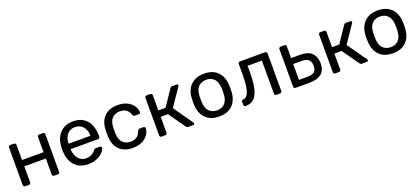

<svg xmlns="http://www.w3.org/2000/svg" viewBox="33 -1398 4955 2276"><g transform="rotate(-20 2511.0 -260.0)"><path d="M97 0Q87 0 80.5 -6.5Q74 -13 74 -23V-497Q74 -507 80.5 -513.5Q87 -520 97 -520H145Q155 -520 161.5 -513.5Q168 -507 168 -497V-305H440V-497Q440 -507 446.5 -513.5Q453 -520 463 -520H510Q520 -520 526.5 -513.5Q533 -507 533 -497V-23Q533 -13 526.5 -6.5Q520 0 510 0H463Q453 0 446.5 -6.5Q440 -13 440 -23V-225H168V-23Q168 -13 161.5 -6.5Q155 0 145 0Z M891 10Q787 10 726 -53.5Q665 -117 659 -227Q658 -240 658 -260.5Q658 -281 659 -294Q663 -365 692 -418.5Q721 -472 771.5 -501Q822 -530 890 -530Q966 -530 1017.5 -498Q1069 -466 1096 -407Q1123 -348 1123 -269V-252Q1123 -241 1116.5 -235Q1110 -229 1100 -229H754Q754 -228 754 -225Q754 -222 754 -220Q756 -179 772 -143.5Q788 -108 818.5 -86Q849 -64 890 -64Q926 -64 950 -75Q974 -86 989 -99.5Q1004 -113 1009 -121Q1018 -133 1023 -135.5Q1028 -138 1039 -138H1088Q1097 -138 1103.5 -132.5Q1110 -127 1109 -117Q1108 -102 1093 -80.5Q1078 -59 1050.5 -38Q1023 -17 982.5 -3.5Q942 10 891 10ZM754 -298H1028V-301Q1028 -346 1011.5 -381Q995 -416 964 -436.5Q933 -457 890 -457Q847 -457 816.5 -436.5Q786 -416 770 -381Q754 -346 754 -301Z M1453 10Q1382 10 1330.5 -17.5Q1279 -45 1251 -96.5Q1223 -148 1221 -220Q1220 -235 1220 -260Q1220 -285 1221 -300Q1223 -372 1251 -423.5Q1279 -475 1330.5 -502.5Q1382 -530 1453 -530Q1511 -530 1552.5 -514Q1594 -498 1621 -473Q1648 -448 1661.5 -419Q1675 -390 1676 -364Q1677 -354 1670 -348Q1663 -342 1653 -342H1605Q1595 -342 1590 -346.5Q1585 -351 1580 -362Q1562 -411 1531 -431Q1500 -451 1454 -451Q1394 -451 1356.5 -414Q1319 -377 1316 -295Q1315 -259 1316 -225Q1319 -142 1356.5 -105.5Q1394 -69 1454 -69Q1500 -69 1531 -89Q1562 -109 1580 -158Q1585 -169 1590 -174Q1595 -179 1605 -179H1653Q1663 -179 1670 -172.5Q1677 -166 1676 -156Q1675 -135 1667 -113Q1659 -91 1641.5 -68.5Q1624 -46 1598 -28.5Q1572 -11 1536 -0.5Q1500 10 1453 10Z M1818 0Q1808 0 1801.5 -6.5Q1795 -13 1795 -23V-497Q1795 -507 1801.5 -513.5Q1808 -520 1818 -520H1865Q1875 -520 1881.5 -513.5Q1888 -507 1888 -497V-305H1979L2114 -505Q2119 -512 2125 -516Q2131 -520 2141 -520H2193Q2202 -520 2208 -516Q2214 -512 2214 -504Q2214 -502 2212.5 -498.5Q2211 -495 2209 -492L2059 -271L2229 -29Q2234 -23 2234 -16Q2234 -8 2228.5 -4Q2223 0 2214 0H2153Q2144 0 2138 -4Q2132 -8 2127 -15L1980 -224H1888V-23Q1888 -13 1881.5 -6.5Q1875 0 1865 0Z M2544 10Q2468 10 2417 -19Q2366 -48 2339 -99.5Q2312 -151 2309 -217Q2308 -234 2308 -260.5Q2308 -287 2309 -303Q2312 -370 2339.5 -421Q2367 -472 2418 -501Q2469 -530 2544 -530Q2619 -530 2670 -501Q2721 -472 2748.5 -421Q2776 -370 2779 -303Q2780 -287 2780 -260.5Q2780 -234 2779 -217Q2776 -151 2749 -99.5Q2722 -48 2671 -19Q2620 10 2544 10ZM2544 -67Q2606 -67 2643 -106.5Q2680 -146 2683 -222Q2684 -237 2684 -260Q2684 -283 2683 -298Q2680 -374 2643 -413.5Q2606 -453 2544 -453Q2482 -453 2444.5 -413.5Q2407 -374 2405 -298Q2404 -283 2404 -260Q2404 -237 2405 -222Q2407 -146 2444.5 -106.5Q2482 -67 2544 -67Z M2880 0Q2870 0 2863 -7Q2856 -14 2856 -24V-61Q2856 -83 2877 -83Q2908 -84 2929 -112.5Q2950 -141 2961 -203.5Q2972 -266 2972 -369V-497Q2972 -507 2978.5 -513.5Q2985 -520 2995 -520H3313Q3323 -520 3329.5 -513.5Q3336 -507 3336 -497V-23Q3336 -13 3329.5 -6.5Q3323 0 3313 0H3265Q3255 0 3249 -6.5Q3243 -13 3243 -23V-440H3063V-358Q3063 -262 3052 -193.5Q3041 -125 3018.5 -82.5Q2996 -40 2961.5 -20Q2927 0 2880 0Z M3508 0Q3498 0 3491.5 -6.5Q3485 -13 3485 -23V-497Q3485 -507 3491.5 -513.5Q3498 -520 3508 -520H3556Q3566 -520 3572.5 -513.5Q3579 -507 3579 -497V-350H3691Q3793 -350 3840 -302Q3887 -254 3887 -172Q3887 -84 3835 -42Q3783 0 3679 0ZM3578 -75H3683Q3743 -75 3771 -96.5Q3799 -118 3799 -172Q3799 -224 3772 -249.5Q3745 -275 3683 -275H3578Z M4009 0Q3999 0 3992.5 -6.5Q3986 -13 3986 -23V-497Q3986 -507 3992.5 -513.5Q3999 -520 4009 -520H4056Q4066 -520 4072.5 -513.5Q4079 -507 4079 -497V-305H4170L4305 -505Q4310 -512 4316 -516Q4322 -520 4332 -520H4384Q4393 -520 4399 -516Q4405 -512 4405 -504Q4405 -502 4403.5 -498.5Q4402 -495 4400 -492L4250 -271L4420 -29Q4425 -23 4425 -16Q4425 -8 4419.5 -4Q4414 0 4405 0H4344Q4335 0 4329 -4Q4323 -8 4318 -15L4171 -224H4079V-23Q4079 -13 4072.5 -6.5Q4066 0 4056 0Z M4735 10Q4659 10 4608 -19Q4557 -48 4530 -99.5Q4503 -151 4500 -217Q4499 -234 4499 -260.5Q4499 -287 4500 -303Q4503 -370 4530.5 -421Q4558 -472 4609 -501Q4660 -530 4735 -530Q4810 -530 4861 -501Q4912 -472 4939.5 -421Q4967 -370 4970 -303Q4971 -287 4971 -260.5Q4971 -234 4970 -217Q4967 -151 4940 -99.5Q4913 -48 4862 -19Q4811 10 4735 10ZM4735 -67Q4797 -67 4834 -106.5Q4871 -146 4874 -222Q4875 -237 4875 -260Q4875 -283 4874 -298Q4871 -374 4834 -413.5Q4797 -453 4735 -453Q4673 -453 4635.5 -413.5Q4598 -374 4596 -298Q4595 -283 4595 -260Q4595 -237 4596 -222Q4598 -146 4635.5 -106.5Q4673 -67 4735 -67Z"/></g></svg>

Font: DVN-Rubik
Style: Regular
Weight: 400
Designer: Hubert and Fischer
Foundry: Hubert & Fischer
Version: Version 2.102